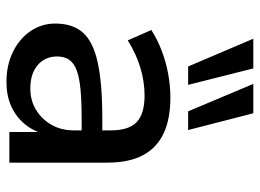

<svg xmlns="http://www.w3.org/2000/svg" viewBox="-125 -671 805 595"><g transform="rotate(90 277.5 -373.5)"><path d="M234 9Q182 9 141 -11Q100 -31 76.5 -65.5Q53 -100 53 -142Q53 -197 81.5 -228.5Q110 -260 174.5 -274Q239 -288 346 -288H399V-224H348Q294 -224 257 -220.5Q220 -217 197.5 -208.5Q175 -200 165 -185Q155 -170 155 -148Q155 -111 181.5 -88Q208 -65 254 -65Q292 -65 321 -83Q350 -101 367 -131Q384 -161 384 -200V-314Q384 -370 358.5 -394.5Q333 -419 276 -419Q234 -419 191.5 -406.5Q149 -394 105 -367L73 -440Q101 -458 135.5 -471.5Q170 -485 208 -492Q246 -499 282 -499Q349 -499 393.5 -478Q438 -457 461 -414Q484 -371 484 -303V0H389V-108H395Q386 -73 363.5 -46.5Q341 -20 308.5 -5.5Q276 9 234 9ZM325 -554 240 -756H331L383 -554ZM186 -554 100 -756H192L243 -554Z"/></g></svg>

Font: Nunito Sans 11pt SemiBold
Style: Regular
Weight: 600
Version: Version 3.101;gftools[0.9.27]